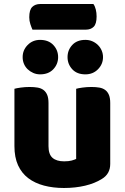

<svg xmlns="http://www.w3.org/2000/svg" viewBox="-20 -922 622 958"><path d="M52 -479Q62 -482 83.5 -485Q105 -488 128 -488Q150 -488 167.5 -485Q185 -482 197 -473Q209 -464 215.5 -448.5Q222 -433 222 -408V-193Q222 -152 242 -134.5Q262 -117 300 -117Q323 -117 337.5 -121Q352 -125 360 -129V-479Q370 -482 391.5 -485Q413 -488 436 -488Q458 -488 475.5 -485Q493 -482 505 -473Q517 -464 523.5 -448.5Q530 -433 530 -408V-104Q530 -54 488 -29Q453 -7 404.5 4.5Q356 16 299 16Q245 16 199.5 4Q154 -8 121 -33Q88 -58 70 -97.5Q52 -137 52 -193ZM93 -637Q93 -672 118 -697.5Q143 -723 180 -723Q222 -723 246 -697.5Q270 -672 270 -637Q270 -602 246 -576.5Q222 -551 180 -551Q162 -551 146 -558Q130 -565 118 -576.5Q106 -588 99.5 -603.5Q93 -619 93 -637ZM317 -637Q317 -672 340.5 -697.5Q364 -723 406 -723Q425 -723 441 -716Q457 -709 469 -697Q481 -685 487.5 -669.5Q494 -654 494 -637Q494 -602 469 -576.5Q444 -551 406 -551Q364 -551 340.5 -576.5Q317 -602 317 -637ZM142 -774Q137 -785 131.5 -801.5Q126 -818 126 -836Q126 -873 141 -887.5Q156 -902 181 -902H446Q454 -891 458 -874.5Q462 -858 462 -840Q462 -803 447.5 -788.5Q433 -774 408 -774Z"/></svg>

Font: Baloo Cyrillic
Style: Regular
Weight: 400
Designer: Ek Type, Denis Ignatov
Foundry: Ek Type
Version: Version 1.50 July 26, 2019